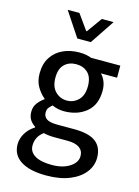

<svg xmlns="http://www.w3.org/2000/svg" viewBox="-137 -791 785 1087"><g transform="rotate(15 255.5 -247.0)"><path d="M244.6 221.2Q148.4 221.2 95.7 188Q43 154.8 43 91.3Q43 59.1 61.5 27.6Q80.1 -3.9 113.8 -24.9V-28.8Q95.2 -40.5 82.8 -58.8Q70.3 -77.1 70.3 -106.4Q70.3 -136.2 86.9 -157.7Q103.5 -179.2 124 -192.9V-196.8Q99.1 -216.3 79.3 -249.3Q59.6 -282.2 59.6 -327.6Q59.6 -384.8 85 -423.3Q110.4 -461.9 153.1 -481.2Q195.8 -500.5 247.6 -500.5Q270.5 -500.5 287.4 -497.1Q304.2 -493.7 318.4 -488.3H489.7V-417.5H394.5Q409.7 -403.3 419.7 -379.4Q429.7 -355.5 429.7 -324.7Q429.7 -241.7 377.9 -199Q326.2 -156.2 247.6 -156.2Q211.4 -156.2 177.7 -171.4Q165.5 -160.6 157.7 -150.9Q149.9 -141.1 149.9 -122.6Q149.9 -100.1 167.7 -86.7Q185.5 -73.2 232.9 -73.2H330.6Q417.5 -73.2 457.8 -42.2Q498 -11.2 498 50.8Q498 97.2 468 136Q438 174.8 381.3 198Q324.7 221.2 244.6 221.2ZM259.8 155.3Q304.7 155.3 337.2 142.6Q369.6 129.9 387.2 109.6Q404.8 89.4 404.8 65.4Q404.8 33.7 381.1 16.8Q357.4 0 311.5 0H234.9Q218.3 0 201.9 -1.7Q185.5 -3.4 170.4 -7.3Q147 9.8 136.7 31.2Q126.5 52.7 126.5 77.1Q126.5 113.8 160.4 134.5Q194.3 155.3 259.8 155.3ZM247.6 -218.8Q286.6 -218.8 314.7 -246.3Q342.8 -273.9 342.8 -327.6Q342.8 -380.4 316.2 -406Q289.6 -431.6 247.6 -431.6Q205.6 -431.6 179 -406Q152.3 -380.4 152.3 -327.6Q152.3 -274.4 180.4 -246.6Q208.5 -218.8 247.6 -218.8ZM214.8 -573.7 120.1 -716.3H189L252.4 -627.4H256.3L320.3 -716.3H389.2L293.9 -573.7Z"/></g></svg>

Font: Varta Light SemiBold
Style: Regular
Weight: 600
Version: Version 1.004